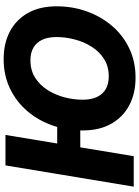

<svg xmlns="http://www.w3.org/2000/svg" viewBox="130 -908 788 1089"><g transform="rotate(-90 524.5 -364.0)"><path d="M408.2 -434.1 386.2 -303.2H156.2L178.2 -434.1ZM303.2 -727.5 182.6 0H9.8L130.4 -727.5ZM627.9 10.3Q539.6 10.3 472.2 -24.9Q404.8 -60.1 366.7 -127.2Q328.6 -194.3 328.6 -290Q328.6 -379.9 356.9 -460.7Q385.3 -541.5 438.5 -603.8Q491.7 -666 566.4 -701.9Q641.1 -737.8 733.9 -737.8Q821.8 -737.8 888.9 -702.9Q956.1 -668 994.4 -600.8Q1032.7 -533.7 1032.7 -437.5Q1032.7 -347.2 1003.9 -266.4Q975.1 -185.5 921.9 -123.3Q868.7 -61 794.2 -25.4Q719.7 10.3 627.9 10.3ZM635.3 -141.6Q691.4 -141.6 733.4 -168Q775.4 -194.3 803.2 -238.3Q831.1 -282.2 844.7 -334.5Q858.4 -386.7 858.4 -438Q858.4 -486.8 842.8 -519.5Q827.1 -552.2 797.9 -569.1Q768.6 -585.9 726.6 -585.9Q669.9 -585.9 627.9 -559.3Q585.9 -532.7 558.1 -489Q530.3 -445.3 516.6 -393.1Q502.9 -340.8 502.9 -289.6Q502.9 -241.2 518.6 -208.3Q534.2 -175.3 563.7 -158.4Q593.3 -141.6 635.3 -141.6Z"/></g></svg>

Font: Inter 18pt ExtraBold
Style: Italic
Weight: 800
Italic angle: -9.3988°
Designer: Rasmus Andersson
Foundry: rsms
Version: Version 4.001;git-66647c0bb